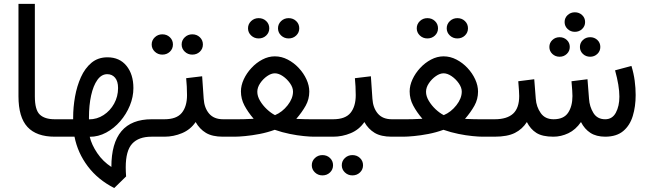

<svg xmlns="http://www.w3.org/2000/svg" viewBox="-20 -697 3310 979"><path d="M74.2 -677.2H157.7V-205.6Q157.7 -136.7 182.9 -112.8Q208 -88.9 259.3 -88.9H271V0H259.3Q166 0 120.1 -49.6Q74.2 -99.1 74.2 -206.1Z M252.9 0V-88.9H353V-97.7Q353 -149.9 362.5 -203.9Q372.1 -257.8 392.6 -303.5Q413.1 -349.1 446.5 -377Q480 -404.8 527.8 -404.8Q589.8 -404.8 625 -361.3Q660.2 -317.9 660.2 -248Q660.2 -202.6 642.1 -158.7Q624 -114.7 592.8 -78.6Q561.5 -42.5 521.5 -21Q481.4 0.5 437.5 0.5Q447.3 41.5 476.1 84Q504.9 126.5 547.9 154.3Q547.9 -88.9 753.4 -88.9H769V0H752.4Q687 0 654.1 35.6Q621.1 71.3 621.1 156.2Q621.1 167 621.6 179Q622.1 190.9 623 202.6L562.5 261.7Q479.5 219.7 427.7 151.1Q376 82.5 359.9 0ZM526.9 -318.8Q497.6 -318.8 476.6 -289.6Q455.6 -260.3 444.6 -210.2Q433.6 -160.2 433.6 -98.1V-88.4Q474.6 -88.4 508.3 -110.4Q542 -132.3 562 -168.7Q582 -205.1 582 -248Q582 -282.7 566.7 -300.8Q551.3 -318.8 526.9 -318.8Z M906.2 -470.2Q906.2 -491.7 922.1 -506.8Q938 -522 960.4 -522Q983.4 -522 999 -507.1Q1014.6 -492.2 1014.6 -470.2Q1014.6 -448.2 999 -433.3Q983.4 -418.5 960.4 -418.5Q938 -418.5 922.1 -433.6Q906.2 -448.7 906.2 -470.2ZM753.4 -470.2Q753.4 -491.7 769.3 -506.8Q785.2 -522 807.6 -522Q830.6 -522 846.2 -507.1Q861.8 -492.2 861.8 -470.2Q861.8 -448.2 846.2 -433.3Q830.6 -418.5 807.6 -418.5Q785.2 -418.5 769.3 -433.6Q753.4 -448.7 753.4 -470.2ZM750 -88.9H818.4Q880.4 -88.9 907 -121.6Q933.6 -154.3 933.6 -211.9Q933.6 -235.4 932.4 -256.3Q931.2 -277.3 929.2 -298.3L1010.7 -308.1L1018.6 -193.8Q1021.5 -147 1046.1 -117.9Q1070.8 -88.9 1117.7 -88.9H1127.4V0H1116.7Q1062.5 0 1030 -19.5Q997.6 -39.1 977.5 -74.7Q951.2 -36.1 908.2 -18.1Q865.2 0 818.4 0H750Z M1397.5 -552.7Q1397.5 -574.2 1413.3 -589.4Q1429.2 -604.5 1451.7 -604.5Q1474.6 -604.5 1490.2 -589.6Q1505.9 -574.7 1505.9 -552.7Q1505.9 -530.8 1490.2 -515.9Q1474.6 -501 1451.7 -501Q1429.2 -501 1413.3 -516.1Q1397.5 -531.2 1397.5 -552.7ZM1244.6 -552.7Q1244.6 -574.2 1260.5 -589.4Q1276.4 -604.5 1298.8 -604.5Q1321.8 -604.5 1337.4 -589.6Q1353 -574.7 1353 -552.7Q1353 -530.8 1337.4 -515.9Q1321.8 -501 1298.8 -501Q1276.4 -501 1260.5 -516.1Q1244.6 -531.2 1244.6 -552.7ZM1557.1 -230Q1557.1 -191.4 1538.8 -158.4Q1520.5 -125.5 1490.7 -90.8Q1518.6 -89.4 1540 -89.1Q1561.5 -88.9 1578.1 -88.9H1625V0H1579.6Q1561 0 1528.6 -3.2Q1496.1 -6.3 1457.3 -14.2Q1418.5 -22 1380.9 -35.2Q1343.3 -21.5 1303.7 -13.9Q1264.2 -6.3 1230.5 -3.2Q1196.8 0 1176.8 0H1109.4V-88.9H1176.8Q1197.3 -88.9 1219.5 -89.1Q1241.7 -89.4 1273.4 -91.3Q1244.1 -125.5 1226.3 -159.2Q1208.5 -192.9 1208.5 -231Q1208.5 -261.2 1222.9 -292.5Q1237.3 -323.7 1262 -350.3Q1286.6 -377 1317.6 -393.3Q1348.6 -409.7 1381.3 -409.7Q1415.5 -409.7 1447 -393.3Q1478.5 -377 1503.4 -350.3Q1528.3 -323.7 1542.7 -292.2Q1557.1 -260.7 1557.1 -230ZM1381.3 -323.2Q1362.8 -323.2 1342 -308.8Q1321.3 -294.4 1306.6 -272.7Q1292 -251 1292 -229Q1292 -206.5 1305.9 -183.1Q1319.8 -159.7 1340.6 -140.1Q1361.3 -120.6 1382.3 -109.9Q1419.4 -125.5 1446.8 -160.4Q1474.1 -195.3 1474.1 -230Q1474.1 -250.5 1459 -272.2Q1443.8 -293.9 1422.4 -308.6Q1400.9 -323.2 1381.3 -323.2Z M1605 -88.9H1678.7Q1740.7 -88.9 1767.3 -121.6Q1793.9 -154.3 1793.9 -211.9Q1793.9 -235.4 1792.7 -256.3Q1791.5 -277.3 1789.6 -298.3L1871.1 -308.1L1878.9 -193.8Q1881.8 -147 1906.5 -117.9Q1931.2 -88.9 1978 -88.9H1987.8V0H1977.1Q1922.9 0 1890.4 -19.5Q1857.9 -39.1 1837.9 -74.7Q1811.5 -36.1 1768.6 -18.1Q1725.6 0 1678.7 0H1605ZM1722.7 145.5Q1722.7 124 1738.5 108.9Q1754.4 93.8 1776.9 93.8Q1799.8 93.8 1815.4 108.6Q1831.1 123.5 1831.1 145.5Q1831.1 167.5 1815.4 182.4Q1799.8 197.3 1776.9 197.3Q1754.4 197.3 1738.5 182.1Q1722.7 167 1722.7 145.5ZM1569.8 145.5Q1569.8 124 1585.7 108.9Q1601.6 93.8 1624 93.8Q1647 93.8 1662.6 108.6Q1678.2 123.5 1678.2 145.5Q1678.2 167.5 1662.6 182.4Q1647 197.3 1624 197.3Q1601.6 197.3 1585.7 182.1Q1569.8 167 1569.8 145.5Z M2257.8 -552.7Q2257.8 -574.2 2273.7 -589.4Q2289.6 -604.5 2312 -604.5Q2335 -604.5 2350.6 -589.6Q2366.2 -574.7 2366.2 -552.7Q2366.2 -530.8 2350.6 -515.9Q2335 -501 2312 -501Q2289.6 -501 2273.7 -516.1Q2257.8 -531.2 2257.8 -552.7ZM2105 -552.7Q2105 -574.2 2120.8 -589.4Q2136.7 -604.5 2159.2 -604.5Q2182.1 -604.5 2197.8 -589.6Q2213.4 -574.7 2213.4 -552.7Q2213.4 -530.8 2197.8 -515.9Q2182.1 -501 2159.2 -501Q2136.7 -501 2120.8 -516.1Q2105 -531.2 2105 -552.7ZM2417.5 -230Q2417.5 -191.4 2399.2 -158.4Q2380.9 -125.5 2351.1 -90.8Q2378.9 -89.4 2400.4 -89.1Q2421.9 -88.9 2438.5 -88.9H2485.4V0H2439.9Q2421.4 0 2388.9 -3.2Q2356.4 -6.3 2317.6 -14.2Q2278.8 -22 2241.2 -35.2Q2203.6 -21.5 2164.1 -13.9Q2124.5 -6.3 2090.8 -3.2Q2057.1 0 2037.1 0H1969.7V-88.9H2037.1Q2057.6 -88.9 2079.8 -89.1Q2102.1 -89.4 2133.8 -91.3Q2104.5 -125.5 2086.7 -159.2Q2068.8 -192.9 2068.8 -231Q2068.8 -261.2 2083.3 -292.5Q2097.7 -323.7 2122.3 -350.3Q2147 -377 2178 -393.3Q2209 -409.7 2241.7 -409.7Q2275.9 -409.7 2307.4 -393.3Q2338.9 -377 2363.8 -350.3Q2388.7 -323.7 2403.1 -292.2Q2417.5 -260.7 2417.5 -230ZM2241.7 -323.2Q2223.1 -323.2 2202.4 -308.8Q2181.6 -294.4 2167 -272.7Q2152.3 -251 2152.3 -229Q2152.3 -206.5 2166.3 -183.1Q2180.2 -159.7 2200.9 -140.1Q2221.7 -120.6 2242.7 -109.9Q2279.8 -125.5 2307.1 -160.4Q2334.5 -195.3 2334.5 -230Q2334.5 -250.5 2319.3 -272.2Q2304.2 -293.9 2282.7 -308.6Q2261.2 -323.2 2241.7 -323.2Z M2858.9 -584.5Q2858.9 -606 2874.3 -620.1Q2889.6 -634.3 2911.1 -634.3Q2933.1 -634.3 2948.2 -620.1Q2963.4 -606 2963.4 -584.5Q2963.4 -563.5 2948.2 -549.1Q2933.1 -534.7 2911.1 -534.7Q2889.6 -534.7 2874.3 -549.1Q2858.9 -563.5 2858.9 -584.5ZM2937 -457.5Q2937 -478.5 2952.1 -492.9Q2967.3 -507.3 2989.3 -507.3Q3010.7 -507.3 3025.9 -493.2Q3041 -479 3041 -457.5Q3041 -436.5 3025.9 -422.1Q3010.7 -407.7 2989.3 -407.7Q2967.3 -407.7 2952.1 -422.1Q2937 -436.5 2937 -457.5ZM2781.2 -457.5Q2781.2 -478.5 2796.4 -492.9Q2811.5 -507.3 2833.5 -507.3Q2855 -507.3 2870.1 -493.2Q2885.3 -479 2885.3 -457.5Q2885.3 -436.5 2870.1 -422.1Q2855 -407.7 2833.5 -407.7Q2811.5 -407.7 2796.4 -422.1Q2781.2 -436.5 2781.2 -457.5ZM2801.8 0Q2745.6 0 2715.1 -19.3Q2684.6 -38.6 2666.5 -74.7Q2643.6 -38.6 2605.5 -19.3Q2567.4 0 2501.5 0H2467.3V-88.9H2502.4Q2564.9 -88.9 2596.2 -117.4Q2627.4 -146 2627.4 -207.5Q2627.4 -220.2 2626.2 -235.8Q2625 -251.5 2622.6 -282.7L2704.1 -293L2711.9 -193.4Q2714.8 -152.3 2737.1 -120.6Q2759.3 -88.9 2802.7 -88.9Q2854.5 -88.9 2876.7 -122.1Q2898.9 -155.3 2898.9 -207.5Q2898.9 -220.2 2897.7 -236.1Q2896.5 -252 2894 -282.7L2975.6 -293L2983.4 -193.4Q2985.8 -153.8 3005.6 -121.3Q3025.4 -88.9 3065.9 -88.9Q3102.1 -88.9 3120.1 -122.3Q3138.2 -155.8 3138.2 -204.6Q3138.2 -258.8 3116.2 -338.4L3199.7 -360.8Q3211.4 -322.3 3216.3 -285.2Q3221.2 -248 3221.2 -212.4Q3221.2 -153.8 3206.5 -105.7Q3191.9 -57.6 3158.2 -29.1Q3124.5 -0.5 3066.9 0Q3020.5 0 2990.5 -19.5Q2960.4 -39.1 2942.4 -74.7Q2915 -35.2 2877.9 -17.6Q2840.8 0 2801.8 0Z"/></svg>

Font: Vazirmatn RD
Style: Regular
Weight: 400
Designer: Saber Rastikerdar
Foundry: Saber Rastikerdar
Version: Version 32.102